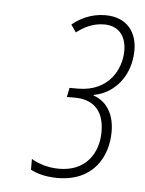

<svg xmlns="http://www.w3.org/2000/svg" viewBox="-41 -890 390 516"><g transform="rotate(5 154.5 -632.5)"><path d="M133 -409C230 -409 267 -479 267 -545C267 -601 239 -629 210 -638L211 -640C267 -650 309 -701 309 -769C309 -815 284 -856 223 -856C184 -856 153 -839 134 -823L148 -803C166 -817 191 -831 222 -831C263 -831 282 -803 282 -765C282 -717 251 -653 167 -653H144L139 -628H161C203 -628 240 -607 240 -543C240 -484 206 -434 135 -434C104 -434 78 -443 60 -454V-425C75 -417 98 -409 133 -409Z"/></g></svg>

Font: Noto Sans ExtraCondensed Thin
Style: Italic
Weight: 100
Width: 2
Italic angle: -12°
Designer: Monotype Design Team
Foundry: Monotype Imaging Inc.
Version: Version 2.013